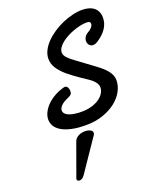

<svg xmlns="http://www.w3.org/2000/svg" viewBox="-184 -811 1018 1250"><g transform="rotate(-20 325.5 -185.5)"><path d="M261.2 -272Q275.4 -272 282 -260.5Q288.6 -249 288.6 -234.4Q288.6 -227.1 287.1 -221.7Q285.6 -216.3 281.2 -211.7Q276.9 -207 269.5 -202.9Q262.2 -198.7 250.5 -193.8Q223.1 -182.1 207.5 -165.8Q191.9 -149.4 191.9 -133.3Q191.9 -123 198.7 -113.8Q205.6 -104.5 220.2 -97.4Q234.9 -90.3 258.1 -86.2Q281.2 -82 314 -82Q347.7 -82 377.9 -90.1Q408.2 -98.1 430.9 -112.8Q453.6 -127.4 467 -147.5Q480.5 -167.5 480.5 -190.9Q480.5 -208.5 465.8 -227.5Q451.2 -246.6 419.4 -267.1Q363.3 -303.7 334.2 -326.2Q305.2 -348.6 298.3 -354.5Q261.7 -386.7 243.7 -416.5Q225.6 -446.3 225.6 -478.5Q225.6 -508.3 240 -536.6Q254.4 -564.9 278.8 -589.8Q303.2 -614.7 335.2 -636Q367.2 -657.2 402.1 -672.4Q437 -687.5 472.4 -696Q507.8 -704.6 539.6 -704.6Q563.5 -704.6 583.7 -699.2Q604 -693.8 619.1 -682.4Q634.3 -670.9 642.8 -652.8Q651.4 -634.8 651.4 -609.4Q651.4 -572.8 630.4 -539.6Q609.4 -506.3 566.4 -477.5Q547.4 -464.4 531.2 -464.4Q514.6 -464.4 504.9 -476.3Q495.1 -488.3 495.1 -504.4Q495.1 -518.1 503.2 -531.7Q511.2 -545.4 529.3 -555.2Q543.5 -562.5 554.4 -575Q565.4 -587.4 565.4 -599.1Q565.4 -610.4 557.9 -613.8Q550.3 -617.2 539.6 -617.2Q519 -617.2 494.9 -612.1Q470.7 -606.9 446.5 -598.1Q422.4 -589.4 399.7 -577.1Q377 -564.9 359.6 -550.8Q342.3 -536.6 331.8 -520.8Q321.3 -504.9 321.3 -489.3Q321.3 -478.5 325.7 -469.2Q330.1 -460 338.6 -450.7Q347.2 -441.4 359.4 -431.4Q371.6 -421.4 387.7 -409.7L502 -325.2Q523.9 -309.1 541.3 -293.7Q558.6 -278.3 570.3 -262.9Q582 -247.6 588.4 -231.9Q594.7 -216.3 594.7 -198.7Q594.7 -159.7 574.5 -122.3Q554.2 -85 516.8 -55.7Q479.5 -26.4 427 -8.3Q374.5 9.8 310.5 9.8Q251 9.8 209.2 0.2Q167.5 -9.3 140.6 -25.6Q113.8 -42 101.6 -63.2Q89.4 -84.5 89.4 -107.9Q89.4 -132.3 101.8 -157.5Q114.3 -182.6 137 -205.1Q159.7 -227.5 191.4 -245.1Q223.1 -262.7 261.2 -272ZM335 85.9Q295.9 143.6 258.1 198.7Q220.2 253.9 181.6 311.5Q173.3 323.2 164.1 328.6Q154.8 334 146.5 334Q139.2 334 134.3 330.3Q129.4 326.7 129.4 319.8Q129.4 314.9 131.3 311.5Q152.3 253.9 172.1 198.7Q191.9 143.6 212.9 85.9Q216.8 75.2 224.9 67.4Q232.9 59.6 242.9 54.4Q252.9 49.3 264.4 46.9Q275.9 44.4 287.1 44.4Q307.6 44.4 323 52Q338.4 59.6 338.4 73.2Q338.4 79.6 335 85.9Z"/></g></svg>

Font: Damion
Style: Regular
Weight: 400
Foundry: vernon adams
Version: Version 1.000